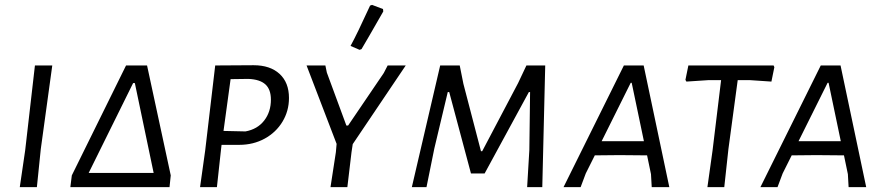

<svg xmlns="http://www.w3.org/2000/svg" viewBox="-20 -766 3627 786"><path d="M147 -156 131 0H61L83 -150L123 -498H194Z M274 -48 496 -498H582L679 -48L674 0H268ZM609 -58 532 -426H525L343 -58Z M1163 -365Q1163 -312 1136.5 -268Q1110 -224 1063.5 -198.5Q1017 -173 959 -173H887L885 -156L868 0H799L820 -150L861 -498L1018 -499Q1086 -499 1124.5 -463.5Q1163 -428 1163 -365ZM1089 -358Q1089 -400 1066.5 -420.5Q1044 -441 997 -443L924 -442L895 -230L985 -228Q1034 -237 1061.5 -272.5Q1089 -308 1089 -358Z M1424 -176 1419 -143 1402 0H1333L1355 -143L1358 -177L1235 -498H1312L1318 -469L1398 -252H1405L1551 -467L1567 -498H1641ZM1503 -746 1548 -729 1549 -719 1491 -618 1460 -565 1452 -562 1415 -578Q1441 -625 1495 -743Z M2200 0H2138L2147 -152L2150 -389H2145L1964 -56H1908L1819 -389H1813L1758 -158L1726 0H1666L1782 -498H1862L1877 -423L1949 -147H1954L2101 -426L2135 -498H2212Z M2720 0H2648L2645 -53L2629 -130L2516 -131L2415 -130L2378 -56L2357 0H2287L2534 -498H2615ZM2566 -427H2562L2443 -188H2616Z M3150 -491 3138 -432 3049 -438H3000L2962 -156L2945 0H2876L2897 -150L2932 -438H2881L2790 -432L2786 -439L2798 -498H3147Z M3526 0H3454L3451 -53L3435 -130L3322 -131L3221 -130L3184 -56L3163 0H3093L3340 -498H3421ZM3372 -427H3368L3249 -188H3422Z"/></svg>

Font: Alegreya Sans SC
Style: Italic
Weight: 400
Italic angle: -7°
Designer: Juan Pablo del Peral
Foundry: Huerta Tipografica
Version: Version 2.008; ttfautohint (v1.6)